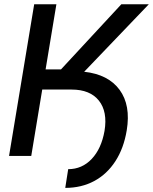

<svg xmlns="http://www.w3.org/2000/svg" viewBox="-20 -748 734 921"><path d="M23.4 0 144 -727.5H250.5L198.7 -415H272.5L562 -727.5H693.8L383.8 -403.8Q499.5 -391.1 553.7 -317.1Q607.9 -243.2 587.9 -122.6Q573.7 -36.6 533.4 25.4Q493.2 87.4 431.9 120.4Q370.6 153.3 293 153.3L307.1 63.5Q373.5 63.5 419.9 14.4Q466.3 -34.7 481.4 -120.1Q496.6 -212.4 454.3 -265.4Q412.1 -318.4 323.2 -318.4H182.6L129.9 0Z"/></svg>

Font: Inter Display Medium
Style: Italic
Weight: 500
Italic angle: -9.39999°
Designer: Rasmus Andersson
Foundry: rsms
Version: Version 4.000;git-a52131595